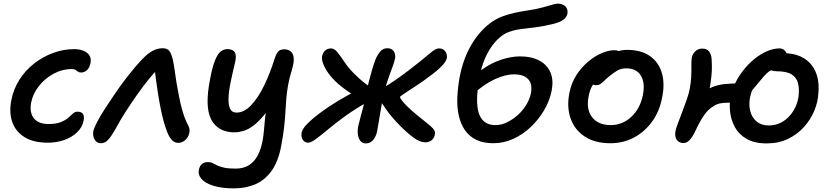

<svg xmlns="http://www.w3.org/2000/svg" viewBox="-20 -778 4582 1059"><path d="M244 9Q165 9 115.5 -21.5Q66 -52 47.5 -105.5Q29 -159 43 -228Q55 -288 87.5 -339Q120 -390 168 -427.5Q216 -465 273 -486Q330 -507 390 -507Q418 -507 440.5 -498Q463 -489 473.5 -472Q484 -455 479 -429Q474 -404 459.5 -391Q445 -378 428 -378Q416 -378 409.5 -383Q403 -388 396.5 -392.5Q390 -397 376 -397Q322 -397 274 -370.5Q226 -344 193.5 -302Q161 -260 152 -213Q145 -177 153.5 -150.5Q162 -124 185.5 -109Q209 -94 247 -94Q290 -94 315.5 -104.5Q341 -115 356 -128Q371 -141 382 -151.5Q393 -162 407 -162Q428 -162 437 -150.5Q446 -139 441 -112Q434 -76 405.5 -48.5Q377 -21 335 -6Q293 9 244 9Z M537 12Q521 12 510.5 2.5Q500 -7 496 -22.5Q492 -38 495 -56Q500 -75 517 -107.5Q534 -140 559.5 -179.5Q585 -219 612 -258Q638 -297 667 -335Q696 -373 723 -405Q750 -437 770 -457Q796 -484 822.5 -498Q849 -512 877 -512Q904 -512 915 -495.5Q926 -479 933 -450Q939 -424 943.5 -389.5Q948 -355 954 -319Q960 -283 967 -249Q975 -207 983 -178.5Q991 -150 998 -131Q1005 -112 1012 -98Q1020 -84 1023.5 -73Q1027 -62 1025 -49Q1023 -34 1014 -20Q1005 -6 991.5 2Q978 10 963 10Q942 10 927 -7Q912 -24 901 -52.5Q890 -81 881 -115Q875 -137 867 -175.5Q859 -214 852 -258.5Q845 -303 839.5 -344Q834 -385 833 -412L862 -408Q837 -385 805.5 -347Q774 -309 740 -261Q706 -213 673.5 -162.5Q641 -112 615 -63Q594 -26 576.5 -7Q559 12 537 12Z M1271 261Q1202 261 1156.5 246.5Q1111 232 1091 208.5Q1071 185 1077 159Q1085 116 1128 116Q1142 116 1152.5 121.5Q1163 127 1177 134Q1191 141 1215 146.5Q1239 152 1279 152Q1323 152 1352.5 133.5Q1382 115 1400 82Q1418 49 1427 5Q1433 -27 1435.5 -55.5Q1438 -84 1441 -114.5Q1444 -145 1448.5 -184Q1453 -223 1463 -275L1500 -245Q1469 -183 1437.5 -144.5Q1406 -106 1377 -84.5Q1348 -63 1321.5 -55.5Q1295 -48 1274 -48Q1183 -48 1145.5 -118Q1108 -188 1139 -343Q1152 -412 1167 -447.5Q1182 -483 1198.5 -495Q1215 -507 1235 -507Q1266 -507 1276 -487.5Q1286 -468 1275 -427Q1262 -373 1252 -324.5Q1242 -276 1240.5 -238Q1239 -200 1249 -178.5Q1259 -157 1285 -157Q1326 -157 1364.5 -197Q1403 -237 1436 -304.5Q1469 -372 1495 -455Q1505 -485 1516 -495.5Q1527 -506 1549 -506Q1567 -506 1581.5 -496Q1596 -486 1599.5 -462.5Q1603 -439 1592 -400Q1576 -349 1569 -309Q1562 -269 1559 -232Q1556 -195 1554 -157.5Q1552 -120 1547 -75.5Q1542 -31 1531 27Q1514 116 1476 167Q1438 218 1385.5 239.5Q1333 261 1271 261Z M2326 7Q2296 7 2261.5 -18.5Q2227 -44 2186 -85Q2139 -133 2112 -171.5Q2085 -210 2071 -234Q2068 -240 2066.5 -246.5Q2065 -253 2067 -260Q2068 -269 2075.5 -277.5Q2083 -286 2091 -292Q2124 -311 2161.5 -337Q2199 -363 2235 -390.5Q2271 -418 2298 -440Q2331 -467 2357.5 -489Q2384 -511 2401 -511Q2417 -511 2427 -503.5Q2437 -496 2441.5 -484.5Q2446 -473 2445 -460Q2442 -442 2422.5 -420Q2403 -398 2374 -375.5Q2345 -353 2314 -331Q2293 -316 2270.5 -301.5Q2248 -287 2229 -274.5Q2210 -262 2198 -253.5Q2186 -245 2186 -243Q2186 -239 2196 -225Q2206 -211 2226.5 -191Q2247 -171 2278 -145Q2308 -120 2332 -101.5Q2356 -83 2368.5 -69Q2381 -55 2379 -40Q2377 -20 2363 -6.5Q2349 7 2326 7ZM1680 9Q1667 9 1658 1.5Q1649 -6 1645 -18Q1641 -30 1643 -43Q1645 -64 1673 -93Q1701 -122 1745 -155Q1789 -188 1842 -220Q1876 -240 1897.5 -252Q1919 -264 1931.5 -270.5Q1944 -277 1951 -280L1968 -234Q1962 -236 1946 -244.5Q1930 -253 1905.5 -269.5Q1881 -286 1849 -312Q1823 -334 1801 -361.5Q1779 -389 1766.5 -416.5Q1754 -444 1756 -465Q1758 -477 1764 -487.5Q1770 -498 1781 -504.5Q1792 -511 1806 -511Q1824 -511 1841 -490Q1858 -469 1879 -437.5Q1900 -406 1930 -375Q1961 -344 1986 -324Q2011 -304 2031 -294L2013 -217Q1980 -201 1948.5 -181Q1917 -161 1879 -134Q1831 -99 1791.5 -66Q1752 -33 1723.5 -12Q1695 9 1680 9ZM1997 13Q1979 13 1968 -0.5Q1957 -14 1954 -36Q1951 -58 1956 -83Q1961 -105 1968.5 -132Q1976 -159 1984.5 -192.5Q1993 -226 2001 -267Q2006 -294 2013.5 -324Q2021 -354 2030 -385.5Q2039 -417 2050 -447Q2058 -469 2074.5 -490.5Q2091 -512 2116 -512Q2140 -512 2151.5 -496Q2163 -480 2159 -455Q2155 -435 2142.5 -402.5Q2130 -370 2116 -328Q2102 -286 2092 -239Q2090 -228 2085.5 -202.5Q2081 -177 2076 -147.5Q2071 -118 2066.5 -91Q2062 -64 2059 -49Q2053 -23 2037.5 -5Q2022 13 1997 13Z M2700 12Q2645 12 2606.5 -7Q2568 -26 2544.5 -60Q2521 -94 2510.5 -140.5Q2500 -187 2502.5 -242Q2505 -297 2516 -357Q2531 -431 2557 -487Q2583 -543 2616 -584Q2649 -625 2684.5 -651Q2720 -677 2755 -689Q2786 -700 2817.5 -707Q2849 -714 2879 -718.5Q2909 -723 2935 -728Q2980 -738 3011.5 -748Q3043 -758 3059 -758Q3073 -758 3086 -751.5Q3099 -745 3106 -732Q3113 -719 3109 -700Q3105 -681 3085.5 -668Q3066 -655 3035 -647Q2979 -633 2934.5 -627.5Q2890 -622 2853 -617.5Q2816 -613 2780 -599Q2750 -587 2719.5 -555.5Q2689 -524 2665 -477Q2641 -430 2629 -372Q2609 -275 2611.5 -212.5Q2614 -150 2639.5 -119Q2665 -88 2713 -88Q2746 -88 2778 -104Q2810 -120 2837.5 -145Q2865 -170 2883.5 -201Q2902 -232 2908 -262Q2915 -297 2906 -320.5Q2897 -344 2874 -356Q2851 -368 2816 -368Q2767 -368 2708 -340.5Q2649 -313 2590 -259L2552 -304Q2589 -358 2638.5 -394Q2688 -430 2743.5 -448.5Q2799 -467 2849 -467Q2911 -467 2954.5 -444Q2998 -421 3016.5 -377.5Q3035 -334 3021 -270Q3010 -219 2980.5 -169Q2951 -119 2908 -78Q2865 -37 2812 -12.5Q2759 12 2700 12Z M3347 12Q3261 12 3205 -25Q3149 -62 3127 -125.5Q3105 -189 3121 -268Q3132 -322 3160 -365Q3188 -408 3224.5 -438.5Q3261 -469 3299 -485Q3337 -501 3368 -501Q3381 -501 3391.5 -497Q3402 -493 3408 -485Q3414 -477 3411 -463Q3405 -437 3391 -417Q3377 -397 3342 -384Q3310 -370 3286.5 -351Q3263 -332 3248 -307Q3233 -282 3227 -249Q3212 -176 3245.5 -132Q3279 -88 3349 -88Q3413 -88 3462 -133.5Q3511 -179 3526 -254Q3539 -322 3514.5 -361.5Q3490 -401 3434 -401Q3405 -401 3385 -389Q3365 -377 3340 -357Q3322 -342 3311 -331Q3300 -320 3290.5 -314Q3281 -308 3267 -308Q3251 -308 3241 -320.5Q3231 -333 3237 -360Q3241 -384 3261.5 -409.5Q3282 -435 3311 -456Q3340 -477 3373 -490Q3406 -503 3438 -503Q3516 -503 3564.5 -469Q3613 -435 3630.5 -375.5Q3648 -316 3632 -240Q3618 -164 3576.5 -107Q3535 -50 3476 -19Q3417 12 3347 12Z M4209 13Q4141 13 4098 -12Q4055 -37 4033.5 -76.5Q4012 -116 4007 -161Q4002 -206 4010 -247Q4018 -285 4036.5 -322Q4055 -359 4082.5 -393.5Q4110 -428 4142.5 -454Q4175 -480 4210.5 -495.5Q4246 -511 4280 -511Q4294 -511 4303.5 -503.5Q4313 -496 4318 -484.5Q4323 -473 4322 -461Q4321 -455 4306.5 -444.5Q4292 -434 4271 -420Q4250 -406 4229 -390Q4208 -374 4193 -357Q4162 -321 4135 -287.5Q4108 -254 4082.5 -233Q4057 -212 4029 -212Q3993 -212 3971.5 -210.5Q3950 -209 3935 -203Q3920 -197 3903 -184Q3882 -169 3864 -143Q3846 -117 3832.5 -91Q3819 -65 3812 -49Q3796 -17 3781 -3Q3766 11 3750 11Q3726 11 3713 -6.5Q3700 -24 3706 -56Q3708 -69 3719 -97.5Q3730 -126 3743.5 -162Q3757 -198 3768.5 -231Q3780 -264 3784 -286Q3791 -322 3792.5 -356Q3794 -390 3793.5 -418Q3793 -446 3796 -461Q3800 -481 3815.5 -495.5Q3831 -510 3853 -510Q3878 -510 3890.5 -494.5Q3903 -479 3905 -453Q3906 -439 3906.5 -414Q3907 -389 3904 -359.5Q3901 -330 3896 -300Q3891 -277 3881.5 -246Q3872 -215 3859.5 -182.5Q3847 -150 3835.5 -122Q3824 -94 3817 -76.5Q3810 -59 3810 -59L3727 -83Q3733 -100 3744 -123.5Q3755 -147 3771 -172.5Q3787 -198 3807 -222Q3827 -246 3850 -263Q3880 -286 3909.5 -298Q3939 -310 3974.5 -314Q4010 -318 4056 -318Q4063 -318 4076.5 -327.5Q4090 -337 4106.5 -351Q4123 -365 4139 -378.5Q4155 -392 4168 -399L4259 -402Q4241 -395 4219.5 -383Q4198 -371 4177.5 -352.5Q4157 -334 4141 -306.5Q4125 -279 4117 -241Q4109 -201 4118 -165.5Q4127 -130 4153 -108Q4179 -86 4220 -86Q4256 -86 4286 -101Q4316 -116 4338 -142Q4360 -168 4372.5 -200Q4385 -232 4386 -265Q4388 -296 4380.5 -323Q4373 -350 4346.5 -367.5Q4320 -385 4262 -385Q4236 -385 4221.5 -399Q4207 -413 4210 -430Q4213 -445 4226 -457.5Q4239 -470 4258 -477.5Q4277 -485 4297 -485Q4355 -485 4394.5 -467Q4434 -449 4457.5 -418Q4481 -387 4489.5 -348Q4498 -309 4494 -267Q4492 -217 4471.5 -167.5Q4451 -118 4414.5 -77.5Q4378 -37 4326.5 -12Q4275 13 4209 13Z"/></svg>

Font: Shantell Sans Medium
Style: Italic
Weight: 500
Italic angle: -11°
Designer: Stephen Nixon, Anya Danilova, Shantell Martin
Foundry: Arrow Type
Version: Version 1.011;[c5ecc13dd]